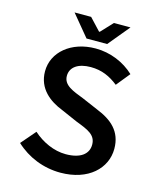

<svg xmlns="http://www.w3.org/2000/svg" viewBox="-122 -908 843 1008"><g transform="rotate(15 299.5 -404.0)"><path d="M58 -84C123 -23 210 12 302 12C454 12 544 -76 544 -182C544 -277 485 -326 402 -359L316 -396C257 -419 204 -437 204 -488C204 -536 246 -565 314 -565C374 -565 420 -544 464 -509L524 -583C470 -634 394 -666 314 -666C181 -666 87 -586 87 -482C87 -386 158 -335 227 -308L316 -269C381 -244 426 -227 426 -173C426 -122 384 -89 304 -89C240 -89 175 -119 126 -163ZM371 -820 311 -756H307L247 -820H157L253 -704H365L461 -820Z"/></g></svg>

Font: Source Code Pro Semibold
Style: Regular
Weight: 600
Monospace: yes
Designer: Paul D. Hunt
Foundry: Adobe Systems Incorporated
Version: Version 1.017;PS 1.000;hotconv 1.0.70;makeotf.lib2.5.5900